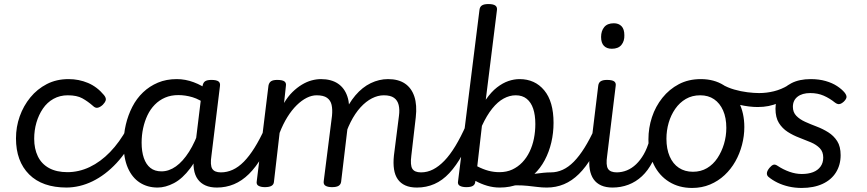

<svg xmlns="http://www.w3.org/2000/svg" viewBox="-20 -910 4286 949"><path d="M310 17Q189 17 124 -48Q59 -113 59 -226Q59 -283 77.5 -335Q96 -387 130 -428.5Q164 -470 211.5 -494.5Q259 -519 319 -519Q370 -519 415 -500Q460 -481 494 -440Q506 -425 502.5 -414Q499 -403 488 -392Q475 -380 463 -377.5Q451 -375 439 -387Q414 -409 387 -424Q360 -439 315 -439Q276 -439 244.5 -421.5Q213 -404 192 -373Q171 -342 160 -304Q149 -266 149 -224Q149 -175 167 -137.5Q185 -100 222 -79.5Q259 -59 314 -59Q328 -59 334.5 -47.5Q341 -36 340 -21Q339 -6 331.5 5.5Q324 17 310 17Z M306 17Q298 17 293.5 5.5Q289 -6 289.5 -21Q290 -36 296 -47.5Q302 -59 312 -59Q370 -59 423.5 -84.5Q477 -110 524 -158.5Q571 -207 608 -275Q613 -284 625.5 -280Q638 -276 647 -266.5Q656 -257 652 -248Q611 -163 556 -104Q501 -45 437.5 -14Q374 17 306 17Z M759 17Q709 17 671 -7.5Q633 -32 612 -80Q591 -128 591 -198Q591 -248 602 -294.5Q613 -341 634 -382Q655 -423 687 -453.5Q719 -484 760.5 -501.5Q802 -519 854 -519Q896 -519 937.5 -503.5Q979 -488 1013 -462L1008 -388Q967 -419 931.5 -429.5Q896 -440 861 -440Q825 -440 796 -427.5Q767 -415 745 -392.5Q723 -370 709 -340.5Q695 -311 687.5 -276.5Q680 -242 680 -205Q680 -161 691 -129Q702 -97 723.5 -80Q745 -63 778 -63Q815 -63 849.5 -87.5Q884 -112 914.5 -160Q945 -208 969 -279L988 -222Q960 -131 921 -79Q882 -27 840 -5Q798 17 759 17ZM1052 17Q1019 17 995.5 6.5Q972 -4 957.5 -24Q943 -44 938.5 -73.5Q934 -103 939 -141L981 -485Q984 -502 994 -508.5Q1004 -515 1025 -515Q1050 -515 1060 -507.5Q1070 -500 1067 -483L1025 -140Q1018 -94 1029 -76Q1040 -58 1072 -58Q1084 -58 1089.5 -46.5Q1095 -35 1093 -20.5Q1091 -6 1081 5.5Q1071 17 1052 17Z M1052 17Q1038 17 1031.5 5.5Q1025 -6 1027 -20.5Q1029 -35 1040 -46.5Q1051 -58 1072 -58Q1102 -58 1130.5 -71Q1159 -84 1185.5 -111Q1212 -138 1238 -179.5Q1264 -221 1289 -276Q1296 -290 1308 -289.5Q1320 -289 1328 -279.5Q1336 -270 1332 -258Q1306 -188 1275.5 -136Q1245 -84 1210.5 -50Q1176 -16 1136.5 0.5Q1097 17 1052 17Z M2040 17Q2007 17 1983.5 6.5Q1960 -4 1946 -24Q1932 -44 1927.5 -73.5Q1923 -103 1927 -141L1952 -338Q1956 -368 1950.5 -391Q1945 -414 1927.5 -426.5Q1910 -439 1877 -439Q1848 -439 1818.5 -424Q1789 -409 1762 -379.5Q1735 -350 1713 -306.5Q1691 -263 1676 -207H1645Q1654 -282 1678 -340Q1702 -398 1736.5 -438.5Q1771 -479 1812.5 -499Q1854 -519 1898 -519Q1949 -519 1981.5 -497Q2014 -475 2028 -433Q2042 -391 2035 -330L2013 -140Q2007 -94 2018 -76Q2029 -58 2061 -58Q2075 -58 2081.5 -46.5Q2088 -35 2086 -20.5Q2084 -6 2072.5 5.5Q2061 17 2040 17ZM1289 15Q1270 15 1258 8.5Q1246 2 1249 -14L1307 -487Q1310 -502 1320 -508.5Q1330 -515 1350 -515Q1376 -515 1386 -507.5Q1396 -500 1393 -484L1384 -401Q1403 -433 1425.5 -455Q1448 -477 1472 -491.5Q1496 -506 1520 -512.5Q1544 -519 1566 -519Q1617 -519 1650 -497Q1683 -475 1697 -433Q1711 -391 1704 -330L1666 -11Q1664 2 1653.5 8.5Q1643 15 1621 15Q1601 15 1589.5 8.5Q1578 2 1580 -14L1621 -338Q1624 -369 1619 -391.5Q1614 -414 1596.5 -426.5Q1579 -439 1545 -439Q1521 -439 1496 -426.5Q1471 -414 1446.5 -390Q1422 -366 1400.5 -331.5Q1379 -297 1362 -253L1334 -11Q1333 2 1322 8.5Q1311 15 1289 15Z M2041 17Q2027 17 2020.5 5.5Q2014 -6 2016 -20.5Q2018 -35 2029 -46.5Q2040 -58 2061 -58Q2092 -58 2120.5 -72.5Q2149 -87 2176.5 -115.5Q2204 -144 2231 -188.5Q2258 -233 2284 -292Q2291 -307 2302 -306Q2313 -305 2320.5 -296Q2328 -287 2324 -275Q2296 -201 2265.5 -146Q2235 -91 2201 -54.5Q2167 -18 2127 -0.5Q2087 17 2041 17Z M2682 17Q2659 17 2635.5 14Q2612 11 2587.5 8.5Q2563 6 2535 6Q2507 6 2476 13L2504 -26Q2537 -34 2566 -40.5Q2595 -47 2620 -50.5Q2645 -54 2665.5 -56Q2686 -58 2703 -58Q2712 -58 2714 -46.5Q2716 -35 2712 -20.5Q2708 -6 2700 5.5Q2692 17 2682 17ZM2285 15Q2265 15 2253 8.5Q2241 2 2244 -14L2350 -862Q2352 -877 2362.5 -883.5Q2373 -890 2394 -890Q2419 -890 2429 -882Q2439 -874 2436 -858L2381 -417Q2408 -456 2436.5 -478Q2465 -500 2493 -509.5Q2521 -519 2548 -519Q2624 -519 2670 -463.5Q2716 -408 2716 -303Q2716 -253 2705 -206Q2694 -159 2672.5 -118.5Q2651 -78 2619 -48Q2587 -18 2544.5 -0.5Q2502 17 2450 17Q2418 17 2387.5 8Q2357 -1 2330 -16L2329 -11Q2328 2 2317.5 8.5Q2307 15 2285 15ZM2339 -88Q2368 -73 2394.5 -66Q2421 -59 2448 -59Q2484 -59 2512 -72Q2540 -85 2561.5 -107.5Q2583 -130 2597.5 -160Q2612 -190 2619 -225Q2626 -260 2626 -297Q2626 -341 2615.5 -372.5Q2605 -404 2583.5 -421.5Q2562 -439 2529 -439Q2499 -439 2469.5 -423Q2440 -407 2413 -373.5Q2386 -340 2362 -288Z M2683 17Q2669 17 2662.5 5.5Q2656 -6 2658 -20.5Q2660 -35 2671 -46.5Q2682 -58 2703 -58Q2733 -58 2761.5 -71Q2790 -84 2816.5 -111Q2843 -138 2869 -179.5Q2895 -221 2920 -276Q2927 -290 2939 -289.5Q2951 -289 2959 -279.5Q2967 -270 2963 -258Q2937 -188 2906.5 -136Q2876 -84 2841.5 -50Q2807 -16 2767.5 0.5Q2728 17 2683 17Z M3008 17Q2975 17 2951.5 6.5Q2928 -4 2914 -24Q2900 -44 2895 -73.5Q2890 -103 2895 -141L2937 -487Q2939 -502 2949.5 -508.5Q2960 -515 2980 -515Q3006 -515 3016 -507.5Q3026 -500 3023 -484L2981 -140Q2974 -94 2985 -76Q2996 -58 3029 -58Q3043 -58 3049.5 -46.5Q3056 -35 3054 -20.5Q3052 -6 3040.5 5.5Q3029 17 3008 17ZM3004 -669Q2979 -669 2965 -683.5Q2951 -698 2951 -727Q2951 -757 2966.5 -776Q2982 -795 3014 -795Q3038 -795 3052 -780.5Q3066 -766 3066 -736Q3067 -707 3051.5 -688Q3036 -669 3004 -669Z M3007 17Q2993 17 2986.5 5.5Q2980 -6 2982 -20.5Q2984 -35 2995 -46.5Q3006 -58 3027 -58Q3054 -58 3078.5 -68Q3103 -78 3124 -98Q3145 -118 3162 -147.5Q3179 -177 3190 -217Q3194 -231 3207 -233.5Q3220 -236 3231 -229Q3242 -222 3239 -208Q3227 -152 3205 -109.5Q3183 -67 3153 -39Q3123 -11 3086 3Q3049 17 3007 17Z M3401 19Q3336 19 3287 -11.5Q3238 -42 3211.5 -96.5Q3185 -151 3185 -221Q3185 -278 3202.5 -331Q3220 -384 3254 -426.5Q3288 -469 3335.5 -494Q3383 -519 3444 -519Q3509 -519 3557 -489Q3605 -459 3632 -405Q3659 -351 3659 -282Q3659 -238 3647.5 -194Q3636 -150 3614.5 -112Q3593 -74 3561.5 -44.5Q3530 -15 3489.5 2Q3449 19 3401 19ZM3405 -61Q3444 -61 3474.5 -79Q3505 -97 3526 -128.5Q3547 -160 3558.5 -198.5Q3570 -237 3570 -278Q3570 -328 3554 -364Q3538 -400 3509.5 -419.5Q3481 -439 3441 -439Q3401 -439 3370 -421Q3339 -403 3317.5 -372Q3296 -341 3285 -303Q3274 -265 3274 -224Q3274 -174 3290 -137Q3306 -100 3335.5 -80.5Q3365 -61 3405 -61Z M3725 -381Q3684 -381 3635 -392Q3586 -403 3537 -431Q3518 -443 3519 -459.5Q3520 -476 3530.5 -487Q3541 -498 3549 -493Q3576 -477 3609 -467.5Q3642 -458 3674.5 -454Q3707 -450 3732 -450Q3769 -450 3805.5 -459Q3842 -468 3875 -488Q3888 -497 3898.5 -486.5Q3909 -476 3908.5 -459.5Q3908 -443 3888 -432Q3856 -413 3830 -402Q3804 -391 3779 -386Q3754 -381 3725 -381Z M3942 19Q3909 19 3878.5 12Q3848 5 3822.5 -7.5Q3797 -20 3778 -36Q3770 -43 3770.5 -54Q3771 -65 3783 -80Q3793 -92 3802 -95.5Q3811 -99 3824 -90Q3851 -72 3882 -61Q3913 -50 3943 -50Q3975 -50 3998.5 -59Q4022 -68 4035.5 -86.5Q4049 -105 4049 -131Q4049 -160 4032 -177.5Q4015 -195 3988 -206.5Q3961 -218 3930.5 -229.5Q3900 -241 3873.5 -258Q3847 -275 3830 -302Q3813 -329 3813 -373Q3813 -413 3833 -446Q3853 -479 3892 -499Q3931 -519 3987 -519Q4028 -519 4061 -509.5Q4094 -500 4117.5 -484.5Q4141 -469 4155 -452Q4165 -439 4164 -429.5Q4163 -420 4151 -408Q4139 -397 4129 -395.5Q4119 -394 4107 -403Q4081 -424 4051.5 -437Q4022 -450 3985 -450Q3945 -450 3922 -432Q3899 -414 3899 -382Q3899 -355 3916 -337.5Q3933 -320 3959.5 -308Q3986 -296 4016.5 -284.5Q4047 -273 4074 -256Q4101 -239 4118 -212.5Q4135 -186 4135 -143Q4135 -95 4112 -58Q4089 -21 4045.5 -1Q4002 19 3942 19Z"/></svg>

Font: Playwrite GB J
Style: Italic
Weight: 400
Italic angle: -7.01216°
Designer: Veronika Burian, José Scaglione
Foundry: TypeTogether
Version: Version 1.002